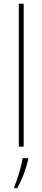

<svg xmlns="http://www.w3.org/2000/svg" viewBox="-20 -780 225 1021"><path d="M106 0V-760H80V0ZM130 69V61H100C95 102 71 179 56 213V221H71C98 175 118 118 130 69Z"/></svg>

Font: Noto Sans Oriya Cond Thin
Style: Regular
Weight: 100
Width: 3
Designer: Amélie Bonet and Sol Matas
Foundry: Google LLC
Version: Version 2.006